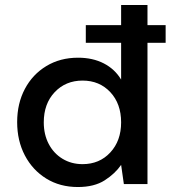

<svg xmlns="http://www.w3.org/2000/svg" viewBox="-20 -740 718 772"><path d="M293 12Q221 12 166 -22Q111 -56 80 -115Q49 -174 49 -249Q49 -324 80 -382.5Q111 -441 166.5 -474.5Q222 -508 294 -508Q353 -508 397.5 -485Q442 -462 467 -420V-568H325V-639H467V-720H573V-639H646V-568H573V0H478L467 -77Q443 -42 401 -15Q359 12 293 12ZM312 -80Q380 -80 423.5 -127Q467 -174 467 -248Q467 -323 423.5 -369.5Q380 -416 312 -416Q244 -416 200 -369.5Q156 -323 156 -248Q156 -199 176 -161Q196 -123 231.5 -101.5Q267 -80 312 -80Z"/></svg>

Font: Firefly Display Medium
Style: Regular
Weight: 500
Designer: Colophon Foundry, Jonny Pinhorn
Foundry: Colophon Foundry
Version: Version 1.200; ttfautohint (v1.8.3)